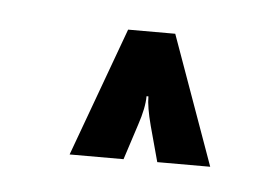

<svg xmlns="http://www.w3.org/2000/svg" viewBox="-27 -705 282 194"><g transform="rotate(5 114.0 -608.5)"><path d="M96.7 -673.8H144.5L191.4 -543H137.7L127.9 -579.1Q123 -597.7 123 -608.4H121.1Q121.1 -596.7 115.2 -579.1L103.5 -543H48.8Z"/></g></svg>

Font: Vancouver Drive
Style: Regular
Weight: 400
Designer: Valery Zaveryaev
Foundry: Cyreal (www.cyreal.org)
Version: Version 1.06